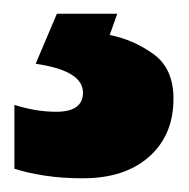

<svg xmlns="http://www.w3.org/2000/svg" viewBox="-20 -20 275 280"><path d="M233 124Q233 177 197.5 208.5Q162 240 101 240Q70 240 44.5 236Q19 232 1 226V133Q17 138 32 140.5Q47 143 62 143Q101 143 101 115Q101 83 32 73L63 0H151L140 31Q175 38 204 59Q233 80 233 124Z"/></svg>

Font: Noto Sans Tamil SemiCondensed Black
Style: Regular
Weight: 900
Width: 4
Designer: Jelle Bosma - Monotype Design Team
Foundry: Monotype Imaging Inc.
Version: Version 2.004; ttfautohint (v1.8.4.7-5d5b)